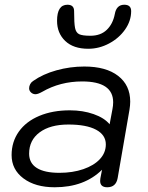

<svg xmlns="http://www.w3.org/2000/svg" viewBox="-20 -781 624 811"><path d="M29 -126Q29 -182 59.5 -225Q90 -268 146 -291.5Q202 -315 275 -315Q330 -315 375.5 -299Q421 -283 443 -256L455 -320Q458 -335 458 -349Q458 -437 327 -437Q234 -437 158 -393Q140 -383 130 -383Q119 -383 111 -390.5Q103 -398 103 -408Q103 -417 107.5 -425.5Q112 -434 120 -439Q161 -468 218.5 -484Q276 -500 336 -500Q428 -500 479 -460.5Q530 -421 530 -352Q530 -336 527 -318L477 -29Q470 10 433 10Q403 10 403 -17Q403 -24 404 -28L411 -64Q336 10 211 10Q129 10 79 -27.5Q29 -65 29 -126ZM427 -171Q427 -211 386 -233Q345 -255 269 -255Q192 -255 147.5 -222Q103 -189 103 -132Q103 -92 135.5 -71.5Q168 -51 231 -51Q287 -51 332 -66.5Q377 -82 402 -109Q427 -136 427 -171ZM221 -693Q221 -761 265 -761Q293 -761 293 -734Q293 -683 297 -663Q301 -643 314.5 -636.5Q328 -630 362 -630Q405 -630 431 -655Q457 -680 465 -722Q472 -761 505 -761Q534 -761 534 -734Q534 -693 508.5 -656.5Q483 -620 441 -597.5Q399 -575 353 -575Q290 -575 255.5 -608Q221 -641 221 -693Z"/></svg>

Font: Kodchasan
Style: Italic
Weight: 400
Italic angle: -10°
Version: Version 1.000; ttfautohint (v1.6)